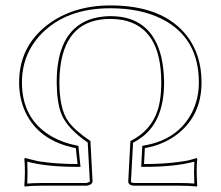

<svg xmlns="http://www.w3.org/2000/svg" viewBox="-20 -678 806 701"><path d="M130.9 0Q94.7 0 70.8 2.9L68.8 0Q72.8 -53.2 69.3 -93.3Q68.8 -95.7 68.8 -97.2L70.8 -101.1Q70.8 -101.1 119.6 -89.4Q182.1 -79.1 263.2 -79.1L256.8 -137.2Q121.6 -163.6 72.3 -269.5Q49.8 -318.4 49.8 -377Q49.8 -507.3 152.8 -586.9Q245.6 -657.7 382.8 -658.2Q575.2 -658.2 662.1 -547.4Q715.8 -478 715.8 -377Q715.8 -256.8 627.4 -188Q577.1 -149.4 508.8 -137.2L505.9 -79.1Q565.9 -79.1 614 -84.5Q662.1 -89.8 680.2 -95.7L698.2 -101.1L700.2 -97.2Q696.3 -68.8 699.7 -6.3Q699.7 -2.4 700.2 0L698.2 2.9Q673.8 0 638.2 0H470.2Q449.7 -1 448.2 -14.2L456.1 -163.1Q546.4 -208 563.5 -308.1Q568.8 -339.4 568.8 -377Q568.8 -577.1 428.2 -605Q406.2 -608.9 382.8 -608.9Q224.1 -608.9 200.7 -437.5Q196.8 -409.2 196.8 -377.9Q196.8 -281.2 228.5 -235.8Q252.9 -201.7 310.1 -163.1L317.9 -15.1Q314.9 -2 295.9 0ZM130.9 -9.8H295.9L308.1 -14.6L300.3 -157.7Q224.6 -209.5 203.6 -263.2Q187.5 -305.2 187 -377.9Q187 -560.1 303.7 -605.5Q339.4 -618.7 382.8 -619.1Q532.7 -619.1 568.8 -470.2Q578.6 -427.7 579.1 -377Q579.1 -239.3 500 -178.7Q483.9 -166.5 465.8 -156.7L458 -13.7Q458 -13.7 463.4 -10.7Q466.8 -10.3 470.2 -9.8H638.2Q667 -9.8 689.5 -7.8Q687.5 -51.8 689.5 -87.9Q619.6 -68.8 505.9 -68.8H495.6L499.5 -145.5L507.3 -147Q629.9 -168.5 680.7 -267.1Q706.1 -317.4 706.1 -377Q706.1 -540.5 570.8 -608.9Q492.7 -647.9 382.8 -647.9Q221.7 -647.9 130.4 -553.7Q60.1 -480 60.1 -377Q60.1 -242.7 168.9 -179.7Q209 -156.7 258.8 -147L266.1 -145.5L273.9 -68.8H263.2Q149.4 -68.8 79.6 -87.9Q81.5 -51.8 79.6 -7.8Q102.5 -9.8 130.9 -9.8Z"/></svg>

Font: Linux Biolinum Outline O
Style: Bold
Weight: 700
Designer: Philipp H. Poll
Foundry: Philipp H. Poll
Version: Version 0.9.2